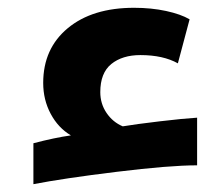

<svg xmlns="http://www.w3.org/2000/svg" viewBox="-20 -451 566 488"><path d="M64.9 -86.9Q119.1 -101.1 160.2 -106.9Q127.9 -126 108.9 -161.6Q89.8 -197.3 89.8 -240.2Q89.8 -327.6 152.3 -379.4Q214.8 -431.2 320.8 -431.2Q364.7 -431.2 402.1 -423.1Q439.5 -415 461.9 -401.9L432.1 -290Q394.5 -311 336.9 -311Q291 -311 262.9 -288.3Q234.9 -265.6 234.9 -216.8Q234.9 -187.5 250.7 -164.1Q266.6 -140.6 292 -129.9Q324.2 -135.3 385.7 -142.6Q447.3 -149.9 481 -151.9V-30.8Q411.1 -30.8 275.9 -14.2Q140.6 2.4 64.9 17.1Z"/></svg>

Font: DroidArabicKufi-Bold
Style: Bold
Weight: 700
Designer: Pascal Zoghbi
Foundry: Ascender Corporation
Version: Version 1.00